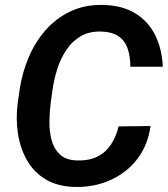

<svg xmlns="http://www.w3.org/2000/svg" viewBox="-20 -741 674 771"><path d="M456.1 -233.4 584.5 -234.9Q573.7 -157.2 531 -102.1Q488.3 -46.9 423.3 -17.8Q358.4 11.2 282.2 9.8Q211.4 8.3 163.3 -20.8Q115.2 -49.8 87.9 -98.4Q60.5 -147 51.8 -206.5Q43 -266.1 51.3 -328.1L59.1 -382.3Q68.8 -448.2 94.7 -509.8Q120.6 -571.3 162.6 -619.4Q204.6 -667.5 262.5 -695.1Q320.3 -722.7 393.6 -721.2Q469.7 -719.7 522 -688.2Q574.2 -656.7 602.3 -601.6Q630.4 -546.4 633.8 -473.1H503.4Q503.4 -514.2 492.7 -545.7Q481.9 -577.1 456.5 -595Q431.2 -612.8 386.7 -614.3Q338.4 -615.7 304 -595.5Q269.5 -575.2 246.6 -540.8Q223.6 -506.3 210.4 -465.1Q197.3 -423.8 191.4 -383.3L183.6 -327.6Q179.2 -294.4 178.5 -254.9Q177.7 -215.3 186.8 -179.9Q195.8 -144.5 219.7 -121.3Q243.7 -98.1 289.1 -96.7Q335.9 -95.2 369.4 -111.3Q402.8 -127.4 424.3 -158.7Q445.8 -189.9 456.1 -233.4Z"/></svg>

Font: Roboto SemiBold
Style: Italic
Weight: 600
Designer: Christian Robertson
Foundry: Google
Version: Version 3.009; 2024